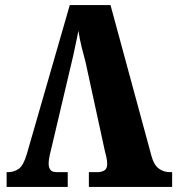

<svg xmlns="http://www.w3.org/2000/svg" viewBox="-20 -734 696 754"><path d="M316 -490Q308 -519 300.5 -549.5Q293 -580 288 -613Q281 -581 275 -550.5Q269 -520 262 -492L183 -157Q180 -145 175.5 -125.5Q171 -106 171 -92Q171 -76 178 -67Q185 -58 203 -58H246V0H6V-58H12Q35 -58 53.5 -71Q72 -84 85 -128L254 -714H414L575 -121Q584 -87 603 -72.5Q622 -58 647 -58H656V0H329V-58H365Q378 -58 389.5 -64.5Q401 -71 401 -90Q401 -103 397.5 -118Q394 -133 392 -140Z"/></svg>

Font: Noto Serif Condensed Black
Style: Regular
Weight: 900
Width: 3
Designer: Monotype Design Team
Foundry: Monotype Imaging Inc.
Version: Version 2.015; ttfautohint (v1.8.4.7-5d5b)